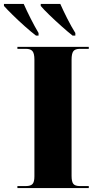

<svg xmlns="http://www.w3.org/2000/svg" viewBox="-68 -951 488 971"><path d="M20 0V-10H63Q87 -10 96.5 -20.5Q106 -31 106 -59V-650Q106 -680 96.5 -692Q87 -704 63 -704H20V-714H381V-704H336Q312 -704 303 -692Q294 -680 294 -649V-61Q294 -32 303 -21Q312 -10 336 -10H381V0ZM114 -771Q90 -789 57.5 -818Q25 -847 -4 -875.5Q-33 -904 -48 -921V-931H52Q67 -897 87 -857.5Q107 -818 127 -784V-771ZM299 -771Q276 -789 243.5 -818Q211 -847 181.5 -875.5Q152 -904 138 -921V-931H237Q252 -897 272 -857.5Q292 -818 313 -784V-771Z"/></svg>

Font: Noto Serif Display SemiCondensed Black
Style: Regular
Weight: 900
Width: 4
Designer: Monotype Design Team
Foundry: Monotype Imaging Inc.
Version: Version 2.009